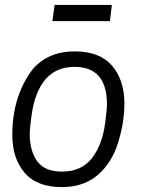

<svg xmlns="http://www.w3.org/2000/svg" viewBox="-20 -750 584 781"><path d="M427 -664H193L202 -730H435ZM232 -52Q311 -52 353.5 -106Q396 -160 408 -251Q415 -303 415 -326Q415 -478 283 -478Q136 -478 108 -279Q101 -227 101 -204Q101 -136 131.5 -94Q162 -52 232 -52ZM232 11Q129 11 79.5 -48Q30 -107 30 -201Q30 -358 112 -467Q175 -541 283 -541Q386 -541 436 -482.5Q486 -424 486 -329Q486 -241 453 -148Q423 -72 368 -30.5Q313 11 232 11Z"/></svg>

Font: Tanohe Sans
Style: Italic
Weight: 400
Designer: Village Type and Design LLC & Cristiano Sobral
Foundry: Cooper Hewitt Smithsonian Design Museum
Version: Version 1.00;September 29, 2021;FontCreator 13.0.0.2655 64-b